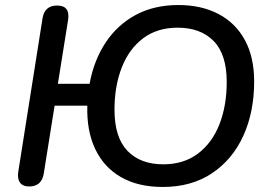

<svg xmlns="http://www.w3.org/2000/svg" viewBox="-20 -734 1069 763"><path d="M627 9Q529 9 461 -30Q393 -69 358.5 -141.5Q324 -214 327 -314H197L154 -45Q146 7 96 7Q70 7 59 -9Q48 -25 53 -54L149 -661Q157 -712 207 -712Q261 -712 250 -651L210 -401H336Q353 -494 399.5 -564.5Q446 -635 519 -674.5Q592 -714 689 -714Q780 -714 848 -678.5Q916 -643 953 -575Q990 -507 990 -410Q990 -289 947 -194.5Q904 -100 822.5 -45.5Q741 9 627 9ZM629 -81Q710 -81 766.5 -123.5Q823 -166 852 -240Q881 -314 881 -408Q881 -518 829 -571Q777 -624 686 -624Q605 -624 549 -582Q493 -540 464 -466Q435 -392 435 -298Q435 -188 486.5 -134.5Q538 -81 629 -81Z"/></svg>

Font: Nunito SemiBold
Style: Italic
Weight: 600
Italic angle: -9°
Designer: Vernon Adams
Foundry: Vernon Adams
Version: Version 3.601; ttfautohint (v1.8.2.53-6de2)